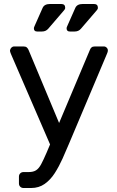

<svg xmlns="http://www.w3.org/2000/svg" viewBox="-20 -753 588 963"><path d="M98 190Q88 190 81.5 183.5Q75 177 75 167V133Q75 123 81.5 116.5Q88 110 98 110H124Q147 110 161 101Q175 92 186.5 70.5Q198 49 214 12L431 -503Q434 -511 439.5 -515.5Q445 -520 456 -520H501Q509 -520 515 -514Q521 -508 521 -500Q521 -496 520 -492.5Q519 -489 516 -482L326 -32Q311 4 293.5 43Q276 82 254.5 115.5Q233 149 204 169.5Q175 190 136 190ZM237 -15 35 -482Q30 -494 30 -499Q31 -508 37 -514Q43 -520 51 -520H98Q109 -520 114.5 -515Q120 -510 123 -503L289 -106ZM330 -595Q314 -595 314 -611Q314 -615 316 -619Q318 -623 319 -626L358 -714Q367 -733 395 -733H451Q471 -733 471 -714Q471 -707 465 -701L386 -609Q374 -595 355 -595ZM166 -595Q150 -595 150 -611Q150 -615 152 -619Q154 -623 155 -626L194 -714Q203 -733 231 -733H287Q307 -733 307 -714Q307 -707 301 -701L222 -609Q210 -595 191 -595Z"/></svg>

Font: RubikRegular
Style: Regular
Weight: 400
Designer: Hubert and Fischer
Foundry: Hubert and Fischer
Version: Version 2.300;gftools[0.9.30]